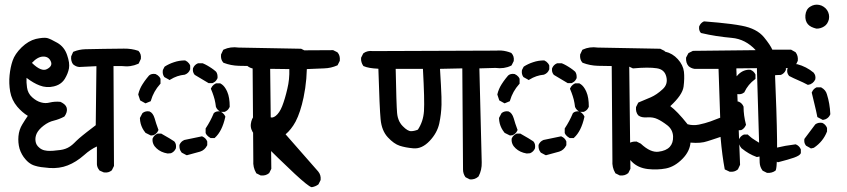

<svg xmlns="http://www.w3.org/2000/svg" viewBox="-20 -771 3540 802"><path d="M412.6 -51.3 397 -58.1 395.5 -58.6 395 -60.1Q385.7 -70.8 384.8 -84.5V-85V-159.2Q358.4 -147.5 331.1 -123Q297.9 -93.8 262.7 -80.1Q245.1 -73.2 226.1 -70.6Q207 -67.9 186.5 -69.3Q166.5 -70.8 151.6 -73Q136.7 -75.2 126.5 -78.6Q119.1 -80.6 112.3 -84.2Q105.5 -87.9 99.1 -93Q92.8 -98.1 86.9 -105Q78.1 -114.7 71.8 -126.2Q65.4 -137.7 61.5 -150.4Q54.7 -175.3 57.1 -202.1Q59.6 -229.5 73.2 -251.5Q84 -269.5 96.2 -287.1Q90.3 -290.5 84.7 -294.7Q79.1 -298.8 73.5 -303.7Q67.9 -308.6 62.5 -314Q57.1 -319.3 52.2 -325.2Q28.8 -353 22.5 -388.2Q16.6 -422.9 20 -456.5Q23.4 -490.7 32.7 -517.6Q42 -545.4 70.3 -573.2Q84.5 -586.9 99.4 -595.7Q114.3 -604.5 129.9 -608.4Q161.1 -615.2 176.3 -612.3Q190.4 -608.9 219.2 -592.3Q249 -575.2 260.3 -541Q266.1 -524.4 268.1 -510.5Q270 -496.6 268.1 -485.4Q266.1 -474.6 261.7 -463.6Q257.3 -452.6 250.5 -441.4Q245.6 -433.6 239 -427.5Q232.4 -421.4 223.9 -417Q215.3 -412.6 205.1 -410.2Q174.3 -402.8 145.5 -414.1Q120.6 -423.3 90.8 -445.8Q89.8 -426.3 92.8 -405.8Q96.2 -380.9 114.3 -364.7Q132.8 -348.1 151.4 -343.3Q169.9 -337.9 188 -342.8Q208.5 -347.7 231 -345.7H231.9L232.9 -345.2Q235.8 -343.8 238.8 -342.3Q241.7 -340.8 244.1 -338.9Q258.3 -329.6 259.5 -315.4Q260.7 -301.3 250 -285.6L249 -284.7L248 -283.7Q237.8 -278.3 227.1 -274.2Q216.3 -270 204.6 -267.1Q183.1 -262.2 162.1 -246.1Q151.9 -238.3 144.8 -230.2Q137.7 -222.2 133.8 -214.4Q126 -198.2 128.4 -181.6Q130.4 -165 144.5 -153.8Q148.9 -149.9 154.3 -147.2Q159.7 -144.5 165.5 -143.1Q171.4 -141.6 177.7 -141.1Q198.2 -139.6 232.4 -144.5Q243.7 -146 253.7 -149.7Q263.7 -153.3 272.7 -159.4Q281.7 -165.5 289.6 -173.3Q293.9 -177.7 299.3 -182.9Q304.7 -188 311 -193.6Q317.4 -199.2 325 -205.3Q332.5 -211.4 341.3 -218.3Q350.1 -225.1 359.6 -232.4Q369.1 -239.7 379.9 -248L382.8 -494.6L312 -491.2H311.5H311Q297.4 -492.2 286.6 -501.5L285.6 -502L285.2 -502.4Q275.4 -516.1 277.3 -534.7V-535.6L277.8 -536.6L284.7 -552.2L285.6 -554.2L287.6 -555.2Q310.1 -564.5 336.4 -565.4Q361.3 -566.4 414.1 -566.9Q466.8 -567.4 497.6 -567.9Q529.3 -568.4 556.6 -559.1L558.1 -558.6L559.1 -557.6Q570.8 -544.9 568.4 -525.9V-524.9L567.9 -523.9L560.1 -507.3L559.1 -505.4L557.1 -504.4Q549.3 -501 541 -498.5Q532.7 -496.1 524.2 -494.9Q515.6 -493.7 506.3 -493.9Q497.1 -494.1 487.8 -495.1H454.1L456.1 -79.1V-77.6L455.6 -76.7L447.8 -61L447.3 -59.6L446.3 -59.1Q433.6 -48.3 414.6 -50.8H413.6ZM113.3 -508.3Q152.8 -469.7 176.3 -482.4Q200.7 -495.1 192.4 -514.2Q183.6 -535.2 160.2 -534.7Q137.2 -534.2 113.3 -508.3Z M1067.9 -38.6 1052.2 -46.4 1050.3 -47.4 1049.8 -48.8Q1036.1 -71.8 1038.1 -100.6L1035.2 -495.1Q1006.3 -495.1 977.5 -496.1Q944.3 -497.1 915 -508.3L913.6 -508.8L912.6 -509.8Q906.7 -516.1 904.5 -524.4Q902.3 -532.7 903.3 -542.5V-543.5L903.8 -544.4L911.6 -561L912.6 -563L914.6 -564Q942.4 -577.1 977.1 -572.3L1236.3 -567.4H1237.8L1238.8 -566.9L1254.4 -559.1L1255.9 -558.6L1256.3 -557.6Q1267.6 -543.9 1265.6 -523.9V-522.9L1265.1 -522L1257.3 -506.3L1256.3 -504.9L1255.4 -503.9Q1249.5 -499.5 1242.9 -497.1Q1236.3 -494.6 1229 -494.1H1228.5H1108.4L1113.3 -67.4V-65.9L1112.8 -64.9L1105 -49.3L1104.5 -47.9L1103.5 -47.4Q1089.8 -36.1 1069.8 -38.1H1068.8ZM757.8 -123.5 739.3 -133.3 738.3 -134.3 737.8 -135.3Q728.5 -146.5 729.5 -164.6V-165.5L730 -166.5Q735.8 -180.2 749.5 -186L750.5 -186.5H751Q787.1 -193.4 821.8 -201.2L823.7 -201.7L825.7 -200.7Q839.4 -194.8 845.2 -181.2L845.7 -179.7V-178.7V-166V-164.6L845.2 -163.6Q835 -143.6 815.9 -137.7L762.2 -123L760.3 -122.6ZM679.7 -129.9Q665.5 -132.3 654.1 -137.7Q642.6 -143.1 633.8 -151.4Q624.5 -159.7 620.4 -169.7Q616.2 -179.7 617.2 -190.9V-191.9L617.7 -192.9Q623.5 -206.5 637.2 -212.4L638.7 -212.9H639.6H652.3H653.8L655.3 -211.9Q693.4 -190.4 707.5 -180.7L708 -180.2L708.5 -179.7Q717.3 -169.9 714.8 -152.3V-151.9L714.4 -150.9Q708.5 -137.2 694.8 -131.3L693.8 -130.9H692.9L681.2 -129.9H680.2ZM858.9 -194.8Q854.5 -197.3 850.8 -200.2Q847.2 -203.1 844.2 -206.5Q841.3 -210 839.4 -214.4L838.9 -215.3V-216.8V-232.4V-234.4L839.8 -235.8Q858.9 -264.6 872.6 -297.4L873 -298.3L874 -299.3Q878.9 -303.7 885.5 -305.2Q892.1 -306.6 899.4 -305.7H899.9L900.9 -305.2Q905.3 -303.2 908.9 -300.3Q912.6 -297.4 915.5 -293.7Q918.5 -290 920.4 -285.6L921.4 -283.7L920.9 -281.7Q907.7 -222.7 877.9 -195.8L876.5 -194.3H874H861.3H859.9ZM608.9 -205.6 589.4 -215.3 587.9 -215.8 587.4 -216.8Q580.1 -225.6 575.2 -235.1Q570.3 -244.6 567.6 -254.9Q564.9 -265.1 564.5 -276.4V-277.8L564.9 -279.3L574.7 -297.9L575.7 -298.8L576.7 -299.8Q588.4 -308.1 603.5 -305.7H604L605 -305.2Q619.1 -299.3 626 -276.4Q631.3 -256.8 641.1 -230.5L642.1 -228.5L641.1 -226.1Q635.3 -212.4 621.6 -206.5L620.6 -206.1H619.6L611.8 -205.1H610.4ZM901.9 -304.2Q895 -307.1 890.1 -312Q885.3 -316.9 882.3 -323.7L881.8 -324.7V-325.7Q880.9 -333 879.6 -340.6Q878.4 -348.1 876.5 -355.5Q874.5 -362.8 872.3 -369.9Q870.1 -377 867.4 -384Q864.7 -391.1 861.8 -397.9L860.8 -400.4L861.8 -402.8Q863.8 -407.2 866.7 -410.9Q869.6 -414.6 873.3 -417.5Q877 -420.4 881.3 -422.4L882.8 -422.9H883.8H898.4H899.9L901.4 -421.9Q907.2 -418.9 912.4 -413.8Q917.5 -408.7 921.6 -402.1Q925.8 -395.5 929.2 -387.7Q934.6 -375.5 937 -360.1Q939.5 -344.7 939.5 -326.2V-325.2L939 -323.7Q938 -321.8 936.8 -319.6Q935.5 -317.4 934.1 -315.4Q932.6 -313.5 931.2 -312Q929.7 -310.5 927.7 -309.1Q925.8 -307.6 923.6 -306.4Q921.4 -305.2 919.4 -304.2L918 -303.7H917H904.3H903.3ZM585 -340.8 567.4 -350.6 565.4 -351.6 564.9 -353.5 558.1 -374 557.6 -375.5V-377.4Q563 -399.9 575.2 -418.9Q579.1 -425.3 583.5 -431.4Q587.9 -437.5 592.5 -443.4Q597.2 -449.2 602.1 -455.1L602.5 -455.6Q612.3 -464.4 628.9 -461.9H629.4L630.4 -461.4Q634.8 -459.5 638.4 -456.8Q642.1 -454.1 645 -450.7Q647.9 -447.3 649.9 -442.9L650.4 -441.9V-440.4V-423.8V-421.4L648.9 -419.9Q621.6 -389.6 610.4 -351.1L609.4 -348.1L606.9 -347.2L590.3 -340.3L587.4 -339.4ZM849.6 -424.8 793.9 -458 793 -458.5 792.5 -459.5Q783.7 -470.2 786.1 -485.4V-485.8L786.6 -486.8Q789.6 -493.7 794.4 -498.5Q799.3 -503.4 806.2 -506.3L807.6 -506.8H808.6H825.2H826.2L827.6 -506.3Q832 -504.4 836.7 -502.2Q841.3 -500 845.9 -497.3Q850.6 -494.6 855.2 -491.7Q859.9 -488.8 864.3 -485.8Q868.7 -482.9 873 -479.5Q877.4 -476.1 881.8 -472.2L882.3 -471.7L882.8 -471.2Q889.6 -461.9 888.7 -445.8V-444.8L888.2 -443.8Q887.2 -441.9 886 -439.7Q884.8 -437.5 883.3 -435.5Q881.8 -433.6 880.4 -432.1Q878.9 -430.7 877 -429.2Q875 -427.7 872.8 -426.5Q870.6 -425.3 868.7 -424.3L867.2 -423.8H866.2H852.5H851.1ZM685.5 -438.5 668 -448.2 667 -448.7 666 -449.7Q657.7 -461.4 660.2 -477.5V-478.5L660.6 -479L666.5 -490.7L667.5 -492.2L668.5 -493.2Q686 -504.4 707 -511.2Q728.5 -518.6 752 -518.6H752.9L754.4 -518.1Q758.8 -516.1 762.5 -513.2Q766.1 -510.3 769 -506.6Q772 -502.9 773.9 -498.5L774.4 -497.1V-496.1V-482.4V-481.4L773.9 -480.5Q768.1 -465.3 752.9 -459.5L752.4 -459H751.5Q719.7 -456.1 691.4 -438.5L688.5 -436.5Z M1280.8 10.7Q1267.1 6.8 1211.2 -44.9Q1155.3 -96.7 1043 -208.5L1042.5 -209V-209.5Q1024.9 -230.5 1027.8 -253.4Q1030.8 -276.4 1043 -288.1Q1055.7 -301.3 1075.2 -296.9Q1083.5 -294.4 1091.6 -291Q1099.6 -287.6 1106.9 -282.7Q1117.2 -275.9 1131.3 -286.6Q1147.5 -299.3 1158.7 -327.6Q1170.4 -357.4 1180.2 -399.9Q1189.9 -439.5 1188.5 -482.4L1039.1 -484.4H1038.6H1038.1Q1023.9 -486.8 1013.2 -495.6L1012.2 -496.1L1011.7 -496.6Q1002 -511.2 1002.9 -529.8V-530.8L1003.4 -531.7L1011.2 -548.3L1011.7 -549.3L1012.7 -550.3Q1025.4 -561.5 1045.4 -559.6L1370.1 -561.5H1371.6L1372.6 -561L1388.2 -553.2L1389.2 -552.7L1390.1 -551.8Q1401.4 -539.1 1399.4 -518.1V-517.1L1398.9 -516.1L1391.1 -500.5L1390.1 -498.5L1388.2 -497.6Q1376 -492.2 1362.3 -489Q1348.6 -485.8 1333.5 -485.4Q1320.3 -484.9 1302.2 -484.1Q1284.2 -483.4 1261.7 -482.4Q1261.2 -462.4 1259.5 -442.4Q1257.8 -422.4 1254.9 -402.8Q1252 -383.3 1248 -363.8Q1234.9 -301.8 1214.8 -263.2Q1205.6 -246.1 1194.8 -232.7Q1184.1 -219.2 1172.9 -210L1309.1 -54.7Q1321.3 -40 1319.3 -20V-19L1318.8 -18.1L1311 -2.4L1310.1 -1L1309.1 0Q1297.4 8.3 1283.2 10.7H1281.7Z M1941.9 -22 1926.3 -29.8 1924.8 -30.8 1923.8 -31.7Q1914.1 -45.9 1914.1 -62.5L1911.1 -485.4L1817.9 -483.4Q1820.3 -445.8 1821.8 -416.7Q1823.2 -387.7 1824 -366.9Q1824.7 -346.2 1824.2 -333.5Q1823.2 -294.4 1814.9 -255.4Q1806.2 -215.8 1774.9 -182.6Q1742.7 -148.4 1707 -151.4Q1673.8 -154.3 1649.9 -162.1Q1625.5 -169.9 1600.1 -197.3Q1574.2 -225.1 1569.8 -272.9Q1565.4 -318.4 1560.5 -483.9Q1518.6 -485.8 1499.5 -494.6L1498 -495.1L1497.1 -496.6Q1494.6 -500 1492.9 -503.7Q1491.2 -507.3 1490 -511.5Q1488.8 -515.6 1488.3 -519.8Q1487.8 -523.9 1488.3 -528.8V-529.8L1488.8 -530.8L1496.6 -546.4L1497.6 -547.9L1498.5 -548.8Q1514.6 -560.5 1537.6 -557.6L2052.2 -559.6Q2064 -560.5 2074.5 -559.8Q2085 -559.1 2095 -556.6Q2105 -554.2 2114.7 -550.3L2115.7 -549.8L2116.7 -548.8Q2128.4 -536.1 2126 -517.1V-516.1L2125.5 -515.1L2117.7 -499.5L2116.7 -497.6L2115.2 -497.1L2114.7 -496.6Q2085.9 -482.4 2049.3 -487.3L1982.4 -485.4L1992.2 -92.8Q1993.2 -61 1979 -34.2L1978 -33.2L1977.5 -32.7Q1970.2 -26.4 1961.7 -23.7Q1953.1 -21 1943.8 -21.5H1942.9ZM1725.6 -229.5Q1736.8 -246.6 1743.2 -265.9Q1749.5 -285.2 1751 -307.1Q1753.9 -351.6 1746.6 -483.4H1632.8Q1635.7 -333.5 1638.7 -298.8Q1639.2 -293.9 1639.9 -289.3Q1640.6 -284.7 1641.8 -280.5Q1643.1 -276.4 1644.5 -272.2Q1646 -268.1 1647.7 -264.4Q1649.4 -260.7 1651.9 -257.1Q1654.3 -253.4 1656.7 -250.2Q1659.2 -247.1 1662.6 -243.7Q1683.1 -222.7 1697.3 -223.1Q1704.1 -223.1 1711.4 -224.9Q1718.8 -226.6 1725.6 -229.5Z M2567.9 -38.6 2552.2 -46.4 2550.3 -47.4 2549.8 -48.8Q2536.1 -71.8 2538.1 -100.6L2535.2 -495.1Q2506.3 -495.1 2477.5 -496.1Q2444.3 -497.1 2415 -508.3L2413.6 -508.8L2412.6 -509.8Q2406.7 -516.1 2404.5 -524.4Q2402.3 -532.7 2403.3 -542.5V-543.5L2403.8 -544.4L2411.6 -561L2412.6 -563L2414.6 -564Q2442.4 -577.1 2477.1 -572.3L2736.3 -567.4H2737.8L2738.8 -566.9L2754.4 -559.1L2755.9 -558.6L2756.3 -557.6Q2767.6 -543.9 2765.6 -523.9V-522.9L2765.1 -522L2757.3 -506.3L2756.3 -504.9L2755.4 -503.9Q2749.5 -499.5 2742.9 -497.1Q2736.3 -494.6 2729 -494.1H2728.5H2608.4L2613.3 -67.4V-65.9L2612.8 -64.9L2605 -49.3L2604.5 -47.9L2603.5 -47.4Q2589.8 -36.1 2569.8 -38.1H2568.8ZM2257.8 -123.5 2239.3 -133.3 2238.3 -134.3 2237.8 -135.3Q2228.5 -146.5 2229.5 -164.6V-165.5L2230 -166.5Q2235.8 -180.2 2249.5 -186L2250.5 -186.5H2251Q2287.1 -193.4 2321.8 -201.2L2323.7 -201.7L2325.7 -200.7Q2339.4 -194.8 2345.2 -181.2L2345.7 -179.7V-178.7V-166V-164.6L2345.2 -163.6Q2335 -143.6 2315.9 -137.7L2262.2 -123L2260.3 -122.6ZM2179.7 -129.9Q2165.5 -132.3 2154.1 -137.7Q2142.6 -143.1 2133.8 -151.4Q2124.5 -159.7 2120.4 -169.7Q2116.2 -179.7 2117.2 -190.9V-191.9L2117.7 -192.9Q2123.5 -206.5 2137.2 -212.4L2138.7 -212.9H2139.6H2152.3H2153.8L2155.3 -211.9Q2193.4 -190.4 2207.5 -180.7L2208 -180.2L2208.5 -179.7Q2217.3 -169.9 2214.8 -152.3V-151.9L2214.4 -150.9Q2208.5 -137.2 2194.8 -131.3L2193.8 -130.9H2192.9L2181.2 -129.9H2180.2ZM2358.9 -194.8Q2354.5 -197.3 2350.8 -200.2Q2347.2 -203.1 2344.2 -206.5Q2341.3 -210 2339.4 -214.4L2338.9 -215.3V-216.8V-232.4V-234.4L2339.8 -235.8Q2358.9 -264.6 2372.6 -297.4L2373 -298.3L2374 -299.3Q2378.9 -303.7 2385.5 -305.2Q2392.1 -306.6 2399.4 -305.7H2399.9L2400.9 -305.2Q2405.3 -303.2 2408.9 -300.3Q2412.6 -297.4 2415.5 -293.7Q2418.5 -290 2420.4 -285.6L2421.4 -283.7L2420.9 -281.7Q2407.7 -222.7 2377.9 -195.8L2376.5 -194.3H2374H2361.3H2359.9ZM2108.9 -205.6 2089.4 -215.3 2087.9 -215.8 2087.4 -216.8Q2080.1 -225.6 2075.2 -235.1Q2070.3 -244.6 2067.6 -254.9Q2064.9 -265.1 2064.5 -276.4V-277.8L2064.9 -279.3L2074.7 -297.9L2075.7 -298.8L2076.7 -299.8Q2088.4 -308.1 2103.5 -305.7H2104L2105 -305.2Q2119.1 -299.3 2126 -276.4Q2131.3 -256.8 2141.1 -230.5L2142.1 -228.5L2141.1 -226.1Q2135.3 -212.4 2121.6 -206.5L2120.6 -206.1H2119.6L2111.8 -205.1H2110.4ZM2401.9 -304.2Q2395 -307.1 2390.1 -312Q2385.3 -316.9 2382.3 -323.7L2381.8 -324.7V-325.7Q2380.9 -333 2379.6 -340.6Q2378.4 -348.1 2376.5 -355.5Q2374.5 -362.8 2372.3 -369.9Q2370.1 -377 2367.4 -384Q2364.7 -391.1 2361.8 -397.9L2360.8 -400.4L2361.8 -402.8Q2363.8 -407.2 2366.7 -410.9Q2369.6 -414.6 2373.3 -417.5Q2377 -420.4 2381.3 -422.4L2382.8 -422.9H2383.8H2398.4H2399.9L2401.4 -421.9Q2407.2 -418.9 2412.4 -413.8Q2417.5 -408.7 2421.6 -402.1Q2425.8 -395.5 2429.2 -387.7Q2434.6 -375.5 2437 -360.1Q2439.5 -344.7 2439.5 -326.2V-325.2L2439 -323.7Q2438 -321.8 2436.8 -319.6Q2435.5 -317.4 2434.1 -315.4Q2432.6 -313.5 2431.2 -312Q2429.7 -310.5 2427.7 -309.1Q2425.8 -307.6 2423.6 -306.4Q2421.4 -305.2 2419.4 -304.2L2418 -303.7H2417H2404.3H2403.3ZM2085 -340.8 2067.4 -350.6 2065.4 -351.6 2064.9 -353.5 2058.1 -374 2057.6 -375.5V-377.4Q2063 -399.9 2075.2 -418.9Q2079.1 -425.3 2083.5 -431.4Q2087.9 -437.5 2092.5 -443.4Q2097.2 -449.2 2102.1 -455.1L2102.5 -455.6Q2112.3 -464.4 2128.9 -461.9H2129.4L2130.4 -461.4Q2134.8 -459.5 2138.4 -456.8Q2142.1 -454.1 2145 -450.7Q2147.9 -447.3 2149.9 -442.9L2150.4 -441.9V-440.4V-423.8V-421.4L2148.9 -419.9Q2121.6 -389.6 2110.4 -351.1L2109.4 -348.1L2106.9 -347.2L2090.3 -340.3L2087.4 -339.4ZM2349.6 -424.8 2293.9 -458 2293 -458.5 2292.5 -459.5Q2283.7 -470.2 2286.1 -485.4V-485.8L2286.6 -486.8Q2289.6 -493.7 2294.4 -498.5Q2299.3 -503.4 2306.2 -506.3L2307.6 -506.8H2308.6H2325.2H2326.2L2327.6 -506.3Q2332 -504.4 2336.7 -502.2Q2341.3 -500 2345.9 -497.3Q2350.6 -494.6 2355.2 -491.7Q2359.9 -488.8 2364.3 -485.8Q2368.7 -482.9 2373 -479.5Q2377.4 -476.1 2381.8 -472.2L2382.3 -471.7L2382.8 -471.2Q2389.6 -461.9 2388.7 -445.8V-444.8L2388.2 -443.8Q2387.2 -441.9 2386 -439.7Q2384.8 -437.5 2383.3 -435.5Q2381.8 -433.6 2380.4 -432.1Q2378.9 -430.7 2377 -429.2Q2375 -427.7 2372.8 -426.5Q2370.6 -425.3 2368.7 -424.3L2367.2 -423.8H2366.2H2352.5H2351.1ZM2185.5 -438.5 2168 -448.2 2167 -448.7 2166 -449.7Q2157.7 -461.4 2160.2 -477.5V-478.5L2160.6 -479L2166.5 -490.7L2167.5 -492.2L2168.5 -493.2Q2186 -504.4 2207 -511.2Q2228.5 -518.6 2252 -518.6H2252.9L2254.4 -518.1Q2258.8 -516.1 2262.5 -513.2Q2266.1 -510.3 2269 -506.6Q2272 -502.9 2273.9 -498.5L2274.4 -497.1V-496.1V-482.4V-481.4L2273.9 -480.5Q2268.1 -465.3 2252.9 -459.5L2252.4 -459H2251.5Q2219.7 -456.1 2191.4 -438.5L2188.5 -436.5Z M3183.1 -49.3 3167.5 -57.1 3166 -57.6 3165 -59.1Q3154.3 -73.2 3153.3 -91.3L3141.6 -486.3L3055.7 -485.4L3071.3 -84V-83L3070.8 -81.5L3063 -64.9L3062.5 -63.5L3061.5 -63Q3054.7 -57.1 3046.4 -54.9Q3038.1 -52.7 3028.8 -53.7H3027.8L3026.9 -54.2L3010.3 -62L3007.3 -63.5L3006.8 -66.4Q3002 -91.8 2997.6 -125Q2993.2 -158.2 2989.7 -199.2Q2982.4 -196.8 2975.3 -194.3Q2968.3 -191.9 2961.4 -189.7Q2954.6 -187.5 2948 -185.3Q2941.4 -183.1 2935.1 -181.2Q2907.2 -171.4 2864.3 -175.3Q2862.8 -157.2 2854.5 -140.4Q2846.2 -123.5 2831.5 -108.4Q2798.8 -74.7 2761.7 -67.4Q2725.6 -60.5 2686 -64.9Q2644.5 -69.8 2619.1 -95.7Q2593.8 -121.6 2594.7 -149.4V-150.9L2595.2 -151.9L2603 -168.5L2603.5 -169.9L2605 -170.9Q2618.2 -180.7 2638.2 -179.7H2639.2L2640.1 -179.2L2655.8 -171.4L2656.7 -170.9L2657.2 -170.4Q2677.7 -151.4 2695.8 -143.3Q2713.9 -135.3 2730 -137.2Q2762.7 -141.1 2777.8 -157.7Q2785.2 -166 2788.6 -176.8Q2792 -187.5 2791.5 -201.7Q2790 -229.5 2768.1 -247.1Q2744.1 -265.6 2725.6 -273.9Q2708 -282.2 2685.1 -280.8Q2671.9 -279.8 2662.4 -281.7Q2652.8 -283.7 2647 -288.6H2646.5L2646 -289.1Q2643.1 -292.5 2641.1 -296.4Q2639.2 -300.3 2637.9 -304.7Q2636.7 -309.1 2636.5 -313.5Q2636.2 -317.9 2636.7 -322.8V-323.7L2637.2 -324.7L2645 -340.3L2646 -342.3L2647.9 -343.3L2698.7 -364.7Q2710.9 -370.1 2723.1 -378.4Q2735.4 -386.7 2748 -398.4Q2759.8 -409.2 2763.4 -422.1Q2767.1 -435.1 2763.2 -450.7Q2755.9 -481 2723.6 -485.8Q2688.5 -491.2 2625.5 -485.4H2624L2622.6 -485.8L2606 -493.7L2605 -494.1L2604 -495.1Q2591.8 -509.8 2593.8 -532.7V-533.7L2594.2 -534.7L2602.1 -550.3L2603 -552.2L2604.5 -553.2Q2609.9 -555.7 2615 -557.6Q2620.1 -559.6 2626 -561Q2631.8 -562.5 2637.7 -563.2Q2643.6 -564 2649.9 -564Q2673.8 -564.5 2701.7 -563Q2729.5 -561.5 2758.8 -555.2Q2789.1 -548.3 2811.3 -523.9Q2833.5 -499.5 2836.9 -471.2Q2839.8 -444.3 2835.4 -409.2Q2833 -391.6 2819.1 -371.3Q2805.2 -351.1 2779.8 -327.6Q2793.9 -317.4 2812 -298.6Q2830.1 -279.8 2852.1 -252Q2875 -245.6 2899.4 -250.5Q2925.3 -255.9 2947.3 -263.7Q2967.8 -271.5 2988.3 -279.3L2981.4 -483.4H2881.8H2881.3H2880.9Q2874 -484.4 2867.7 -487.3Q2861.3 -490.2 2856.4 -494.6L2856 -495.1Q2844.7 -507.8 2845.7 -528.8V-529.8L2846.2 -531.2L2855 -547.9L2856 -549.3L2857.9 -550.3L2873.5 -558.1L2874.5 -558.6H2876L3136.7 -561.5Q3093.8 -607.9 3036.6 -612.8Q3003.9 -615.7 2972.2 -620.6Q2940.4 -625.5 2909.7 -632.8L2907.7 -633.3L2906.7 -634.8Q2902.3 -639.6 2900.9 -646.2Q2899.4 -652.8 2900.4 -660.2V-660.6L2900.9 -661.6Q2906.7 -675.3 2919.4 -681.2L2920.9 -681.6H2922.4Q2953.6 -679.2 2981.4 -676.5Q3009.3 -673.8 3033.4 -670.7Q3057.6 -667.5 3078.1 -663.6Q3109.9 -657.7 3133.3 -645.5Q3156.7 -633.3 3171.4 -615.2Q3184.6 -599.1 3193.4 -585.9Q3202.1 -572.8 3206.1 -563.5H3283.2H3284.7L3286.1 -562.5L3301.8 -553.7L3302.7 -553.2L3303.7 -552.2Q3314.5 -537.6 3312.5 -518.1V-517.1L3312 -516.1L3304.2 -499.5L3303.7 -498L3302.2 -497.1Q3298.3 -494.1 3294.2 -492.2Q3290 -490.2 3285.4 -488.8Q3280.8 -487.3 3276.4 -486.3H3275.9H3275.4H3216.3Q3232.9 -100.6 3221.2 -62.5Q3220.7 -61 3220.2 -60.1L3219.7 -58.6L3218.3 -57.6Q3211.4 -52.7 3203.1 -50.5Q3194.8 -48.3 3185.1 -48.8H3184.1Z M3227.5 -94.2 3209 -104 3208 -105 3207.5 -106Q3198.7 -116.7 3201.2 -131.8L3201.7 -133.3L3202.6 -134.8L3217.3 -151.4L3218.3 -152.8L3220.2 -153.3Q3240.7 -158.2 3261 -161.9Q3281.2 -165.5 3302.2 -168H3303.7L3305.2 -167.5Q3318.8 -161.6 3324.7 -147.9L3325.2 -146.5V-145.5V-132.8V-131.8L3324.7 -130.4Q3322.8 -126 3316.2 -121.6Q3309.6 -117.2 3296.6 -112.5Q3283.7 -107.9 3269.5 -104Q3255.4 -100.1 3231.9 -93.8L3229.5 -93.3ZM3139.6 -115.7Q3107.4 -127.4 3078.6 -150.9H3078.1L3077.6 -151.4Q3064 -167 3066.4 -187V-188L3066.9 -189Q3072.8 -202.6 3086.4 -208.5L3087.9 -209H3088.9H3101.6H3104L3105.5 -207Q3119.6 -193.4 3138.2 -182.6Q3144.5 -179.2 3150.6 -175Q3156.7 -170.9 3162.1 -166.3Q3167.5 -161.6 3172.4 -156.2L3173.8 -154.8V-152.3V-138.7V-137.2L3173.3 -136.2Q3170.4 -129.9 3165.5 -125.2Q3160.6 -120.6 3153.8 -117.7L3153.3 -117.2H3152.3L3142.6 -115.2H3141.1ZM3365.2 -152.3 3347.7 -162.1 3346.7 -162.6 3346.2 -163.6Q3341.8 -168.9 3340.3 -175.5Q3338.9 -182.1 3339.8 -189.5L3340.3 -190.9L3340.8 -191.9L3384.8 -250.5L3385.7 -251.5L3386.2 -252Q3397.9 -260.3 3414.1 -257.8H3414.6L3415.5 -257.3Q3421.9 -254.4 3426.5 -249.5Q3431.2 -244.6 3434.1 -237.8L3434.6 -236.3V-235.4V-222.7V-221.7L3434.1 -220.7Q3418 -179.7 3380.4 -154.3L3379.4 -153.8L3378.4 -153.3L3369.6 -151.4L3367.2 -150.9ZM3060.5 -227.1 3042 -236.8 3040.5 -237.8 3040 -239.3Q3029.8 -256.3 3025.9 -275.9Q3022 -295.4 3024.4 -316.9V-317.9L3024.9 -318.8L3032.7 -336.4L3033.2 -337.4L3034.2 -338.4Q3046.9 -349.1 3064.5 -346.7H3064.9L3065.9 -346.2Q3072.8 -343.3 3077.6 -338.4Q3082.5 -333.5 3085.4 -326.7L3085.9 -325.2V-324.2Q3085.9 -289.6 3095.7 -251.5L3096.2 -249.5L3095.2 -247.6Q3093.3 -243.2 3090.6 -239.5Q3087.9 -235.8 3084.5 -232.9Q3081.1 -230 3076.7 -228L3075.7 -227.5H3074.7L3064 -226.6H3062.5ZM3415 -271 3396.5 -280.8 3394 -282.2 3393.6 -285.2Q3388.7 -310.1 3382.8 -333.5Q3377 -356.9 3371.1 -382.3L3370.6 -384.3L3371.6 -386.2Q3377.4 -399.9 3390.1 -405.8L3391.1 -406.2H3392.6H3408.2H3409.7L3411.1 -405.3Q3419.9 -400.4 3425.8 -393.3Q3431.6 -386.2 3434.1 -377Q3446.3 -338.9 3448.2 -295.4V-293.9L3447.8 -292.5Q3446.8 -290.5 3445.6 -288.3Q3444.3 -286.1 3442.9 -284.2Q3441.4 -282.2 3439.9 -280.8Q3438.5 -279.3 3436.5 -277.8Q3434.6 -276.4 3432.4 -275.1Q3430.2 -273.9 3428.2 -272.9H3427.7L3427.2 -272.5L3419.4 -270.5L3417 -270ZM3059.1 -378.4Q3052.2 -381.3 3047.4 -386.2Q3042.5 -391.1 3039.6 -397.9L3039.1 -398.9V-399.4L3037.1 -410.2V-411.1V-412.6Q3043.5 -440.4 3064.9 -460.9Q3086.9 -481.4 3113.8 -479.5H3114.7L3115.7 -479Q3129.4 -473.1 3135.3 -460.4L3135.7 -459.5V-458V-444.3V-441.4L3133.3 -439.5Q3105 -418.9 3089.4 -386.2L3088.9 -384.8L3087.4 -384.3Q3076.7 -375.5 3060.5 -377.9H3060.1ZM3352.5 -417.5Q3334.5 -427.2 3314.9 -435.5Q3295.4 -443.8 3276.4 -453.6L3275.4 -454.6L3274.9 -455.6Q3266.1 -466.3 3268.6 -481.4V-481.9L3269 -482.9Q3272 -489.7 3276.9 -494.6Q3281.7 -499.5 3288.6 -502.4L3290 -502.9H3291H3308.6H3309.6H3310.1Q3348.6 -492.7 3378.9 -467.3L3379.4 -466.8V-466.3Q3388.2 -455.6 3385.7 -440.4V-439.9L3385.3 -439Q3383.3 -434.6 3380.4 -430.9Q3377.4 -427.2 3373.8 -424.3Q3370.1 -421.4 3365.7 -419.4H3365.2L3364.7 -418.9L3356.9 -417L3354.5 -416.5ZM3175.8 -449.2 3158.2 -459 3157.2 -459.5 3156.7 -460.4Q3147.9 -471.2 3150.4 -486.3L3150.9 -488.3L3152.3 -489.7Q3189.5 -519.5 3240.2 -517.6H3241.7L3242.7 -517.1Q3247.1 -515.1 3250.7 -512.2Q3254.4 -509.3 3257.3 -505.6Q3260.3 -502 3262.2 -497.6L3262.7 -496.1V-495.1V-480.5V-479.5L3262.2 -478Q3259.3 -471.2 3254.4 -466.3Q3249.5 -461.4 3242.7 -458.5L3241.2 -458H3240.2Q3208 -458 3180.7 -448.7L3178.2 -447.8ZM3390.1 -651.4Q3378.4 -654.3 3369.4 -658.7Q3360.4 -663.1 3354.5 -669.9Q3348.6 -676.8 3345.9 -686.3Q3343.3 -695.8 3344.2 -707.5Q3344.7 -713.4 3346.2 -718.5Q3347.7 -723.6 3350.1 -728.3Q3352.5 -732.9 3356 -736.6Q3359.4 -740.2 3364.3 -743.2Q3381.8 -754.4 3401.9 -750.5Q3407.2 -749.5 3411.6 -747.6Q3416 -745.6 3420.2 -742.9Q3424.3 -740.2 3428 -736.8Q3431.6 -733.4 3434.6 -729Q3440.4 -720.2 3442.4 -710.4Q3444.3 -700.7 3442.4 -690.4Q3439.9 -680.7 3435.1 -673.1Q3430.2 -665.5 3422.4 -660.6Q3415.5 -656.2 3407.7 -653.8Q3399.9 -651.4 3391.6 -651.4H3391.1Z"/></svg>

Font: NaikaiFont
Style: SemiBold
Weight: 600
Version: Version 1.89